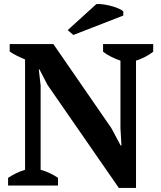

<svg xmlns="http://www.w3.org/2000/svg" viewBox="-20 -918 798 950"><path d="M20 0ZM490 -700H738V-662Q719 -647 696 -635.5Q673 -624 653 -618V12H568L215 -498L175 -575H172L181 -495V-78Q201 -73 225.5 -61.5Q250 -50 267 -38V0H20V-38Q38 -50 59.5 -60.5Q81 -71 104 -78V-624Q84 -632 64 -642Q44 -652 28 -663V-700H244L531 -284L577 -198H581L576 -284V-618Q552 -626 529.5 -637.5Q507 -649 490 -662ZM457 -898Q473 -899 493.5 -896Q514 -893 533.5 -887.5Q553 -882 568.5 -875Q584 -868 590 -861V-841L343 -745L315 -769Z"/></svg>

Font: PT Serif
Style: Bold
Weight: 700
Designer: A.Korolkova, O.Umpeleva, V.Yefimov
Foundry: ParaType Ltd
Version: Version 1.000W OFL; ttfautohint (v1.6)